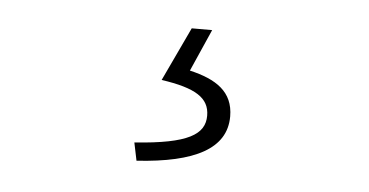

<svg xmlns="http://www.w3.org/2000/svg" viewBox="-30 -47 594 309"><g transform="rotate(5 267.0 108.0)"><path d="M199 218C293 212 343 186 343 134C343 94 315 76 272 66L302 -2H269L228 85C283 93 306 107 306 136C306 166 280 183 193 189Z"/></g></svg>

Font: Source Sans Pro Light
Style: Regular
Weight: 300
Designer: Paul D. Hunt
Foundry: Adobe Systems Incorporated
Version: Version 3.006;hotconv 1.0.111;makeotfexe 2.5.65597